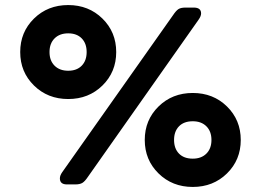

<svg xmlns="http://www.w3.org/2000/svg" viewBox="-20 -730 1032 760"><path d="M385.5 -391.5Q331 -338 250 -338Q169 -338 114.5 -391.5Q60 -445 60 -524Q60 -603 114.5 -656.5Q169 -710 250 -710Q331 -710 385.5 -656.5Q440 -603 440 -524Q440 -445 385.5 -391.5ZM245 0Q217 0 217 -24Q217 -35 226 -48L665 -670Q677 -688 686.5 -694Q696 -700 714 -700H747Q776 -700 776 -677Q776 -666 766 -652L328 -30Q316 -12 306 -6Q296 0 278 0ZM196 -470Q216 -450 250 -450Q284 -450 303.5 -470Q323 -490 323 -524Q323 -558 303.5 -578Q284 -598 250 -598Q216 -598 196 -578Q176 -558 176 -524Q176 -490 196 -470ZM878.5 -43.5Q824 10 743 10Q662 10 607.5 -43.5Q553 -97 553 -176Q553 -255 607.5 -308.5Q662 -362 743 -362Q824 -362 878.5 -308.5Q933 -255 933 -176Q933 -97 878.5 -43.5ZM743 -102Q777 -102 797 -122Q817 -142 817 -176Q817 -210 797 -230Q777 -250 743 -250Q708 -250 688.5 -230Q669 -210 669 -176Q669 -142 688.5 -122Q708 -102 743 -102Z"/></svg>

Font: Solway
Style: Bold
Weight: 700
Designer: Mariya V. Pigoulevskaya
Foundry: The Northern Block Ltd.
Version: Version 1.000;hotconv 1.0.109;makeotfexe 2.5.65596